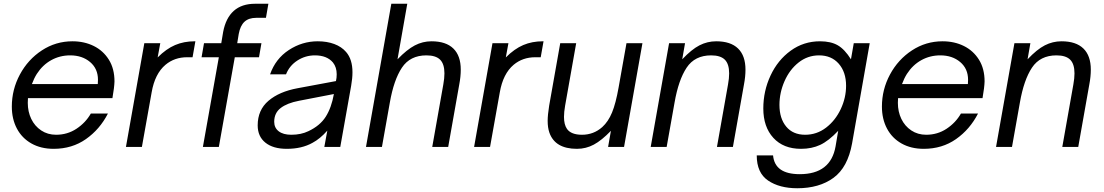

<svg xmlns="http://www.w3.org/2000/svg" viewBox="-20 -783 5881 1023"><path d="M43 -215Q43 -306 86 -386Q129 -466 203 -514.5Q277 -563 366 -563Q429 -563 479.5 -538Q530 -513 560 -465Q590 -417 590 -349Q589 -317 579 -260H129Q128 -252 128 -235Q128 -188 146.5 -149.5Q165 -111 199.5 -88Q234 -65 279 -65Q339 -65 387.5 -97Q436 -129 464 -178H555Q512 -94 438 -42Q364 10 266 10Q198 10 147.5 -18.5Q97 -47 70 -98Q43 -149 43 -215ZM501 -335Q502 -342 502 -358Q502 -417 460 -452.5Q418 -488 354 -488Q299 -488 253 -462.5Q207 -437 176 -389Q161 -365 150 -335Z M651 0 749 -553H834L820 -477Q866 -523 913 -543Q960 -563 1017 -563H1021L1006 -478H977Q910 -478 862 -438Q805 -390 788 -291L736 0Z M1061 0 1146 -478H1054L1067 -553H1159L1169 -613Q1183 -687 1225.5 -725Q1268 -763 1339 -763H1410L1397 -688H1345Q1305 -688 1282.5 -667Q1260 -646 1252 -602L1244 -553H1373L1360 -478H1231L1146 0Z M1353 -115Q1353 -197 1410.5 -246Q1468 -295 1566 -313L1770 -351Q1774 -368 1774 -387Q1774 -425 1754 -450Q1722 -488 1658 -488Q1607 -488 1564.5 -460.5Q1522 -433 1504 -387H1419Q1448 -470 1519 -516.5Q1590 -563 1673 -563Q1722 -563 1761 -548.5Q1800 -534 1824 -506Q1858 -467 1858 -398Q1858 -366 1851 -326L1793 0H1708L1724 -87Q1685 -43 1645 -22Q1588 10 1508 10Q1435 10 1394 -23Q1353 -56 1353 -115ZM1623 -84Q1685 -113 1715.5 -161Q1746 -209 1759 -282L1573 -246Q1510 -234 1475.5 -207.5Q1441 -181 1441 -134Q1441 -102 1465 -83.5Q1489 -65 1532 -65Q1584 -65 1623 -84Z M1930 0 2065 -763H2150L2098 -467Q2148 -519 2190 -541Q2232 -563 2279 -563Q2356 -563 2395.5 -524.5Q2435 -486 2435 -412Q2435 -375 2427 -333L2368 0H2283L2342 -333Q2348 -366 2348 -392Q2348 -442 2325 -465Q2302 -488 2252 -488Q2165 -488 2121.5 -422.5Q2078 -357 2057 -236L2015 0Z M2506 0 2604 -553H2689L2675 -477Q2721 -523 2768 -543Q2815 -563 2872 -563H2876L2861 -478H2832Q2765 -478 2717 -438Q2660 -390 2643 -291L2591 0Z M2907 -77Q2898 -103 2898 -139Q2898 -170 2906 -220L2965 -553H3050L2991 -220Q2985 -186 2985 -160Q2985 -119 3001 -96Q3023 -65 3081 -65Q3143 -65 3189 -106Q3221 -135 3241 -183.5Q3261 -232 3276 -317L3318 -553H3403L3305 0H3220L3235 -86Q3186 -35 3144 -12.5Q3102 10 3054 10Q2937 10 2907 -77Z M3447 0 3545 -553H3630L3615 -467Q3665 -520 3707 -541.5Q3749 -563 3796 -563Q3873 -563 3912.5 -524.5Q3952 -486 3952 -412Q3952 -375 3944 -333L3885 0H3800L3859 -333Q3865 -366 3865 -392Q3865 -442 3842 -465Q3819 -488 3769 -488Q3682 -488 3638.5 -422.5Q3595 -357 3574 -236L3532 0Z M4012 45H4099Q4108 145 4241 145Q4406 145 4432 -3L4446 -86Q4395 -32 4350 -11Q4305 10 4248 10Q4154 10 4100.5 -48.5Q4047 -107 4047 -205Q4047 -298 4085.5 -380.5Q4124 -463 4193 -513Q4262 -563 4349 -563Q4407 -563 4444 -541.5Q4481 -520 4514 -467L4529 -553H4614L4520 -19Q4497 109 4421 164.5Q4345 220 4228 220Q4133 220 4072.5 179Q4012 138 4012 45ZM4488 -326Q4488 -399 4449 -443.5Q4410 -488 4344 -488Q4283 -488 4235 -450Q4187 -412 4160 -350.5Q4133 -289 4133 -224Q4133 -152 4169 -108.5Q4205 -65 4270 -65Q4332 -65 4381.5 -103Q4431 -141 4459.5 -201.5Q4488 -262 4488 -326Z M4679 -215Q4679 -306 4722 -386Q4765 -466 4839 -514.5Q4913 -563 5002 -563Q5065 -563 5115.5 -538Q5166 -513 5196 -465Q5226 -417 5226 -349Q5225 -317 5215 -260H4765Q4764 -252 4764 -235Q4764 -188 4782.5 -149.5Q4801 -111 4835.5 -88Q4870 -65 4915 -65Q4975 -65 5023.5 -97Q5072 -129 5100 -178H5191Q5148 -94 5074 -42Q5000 10 4902 10Q4834 10 4783.5 -18.5Q4733 -47 4706 -98Q4679 -149 4679 -215ZM5137 -335Q5138 -342 5138 -358Q5138 -417 5096 -452.5Q5054 -488 4990 -488Q4935 -488 4889 -462.5Q4843 -437 4812 -389Q4797 -365 4786 -335Z M5287 0 5385 -553H5470L5455 -467Q5505 -520 5547 -541.5Q5589 -563 5636 -563Q5713 -563 5752.5 -524.5Q5792 -486 5792 -412Q5792 -375 5784 -333L5725 0H5640L5699 -333Q5705 -366 5705 -392Q5705 -442 5682 -465Q5659 -488 5609 -488Q5522 -488 5478.5 -422.5Q5435 -357 5414 -236L5372 0Z"/></svg>

Font: Open Sauce One
Style: Italic
Weight: 400
Italic angle: -10°
Designer: Alfredo Marco Pradil
Foundry: Creative Sauce Fz LLC
Version: Version 1.477